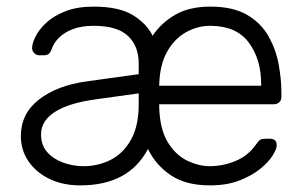

<svg xmlns="http://www.w3.org/2000/svg" viewBox="-20 -550 921 580"><path d="M222 10Q169 10 128.5 -10Q88 -30 65.5 -63.5Q43 -97 43 -139Q43 -207 98 -249.5Q153 -292 241 -304L399 -326V-358Q399 -411 366.5 -441.5Q334 -472 263 -472Q226 -472 200 -462Q174 -452 158.5 -436.5Q143 -421 137 -404Q133 -392 127.5 -387.5Q122 -383 113 -383H99Q90 -383 83.5 -389.5Q77 -396 77 -405Q77 -419 87.5 -440Q98 -461 120 -481.5Q142 -502 177.5 -516Q213 -530 263 -530Q339 -530 381 -504.5Q423 -479 441 -442Q467 -481 509.5 -505.5Q552 -530 615 -530Q685 -530 727.5 -504.5Q770 -479 792 -439Q814 -399 822 -354.5Q830 -310 830 -272V-257Q830 -247 823.5 -241Q817 -235 807 -235H461V-225Q463 -160 486.5 -121Q510 -82 545 -65Q580 -48 614 -48Q653 -48 691 -63.5Q729 -79 753 -113Q761 -125 766.5 -128Q772 -131 783 -131H795Q816 -131 816 -111Q816 -100 803.5 -80Q791 -60 765.5 -39.5Q740 -19 702.5 -4.5Q665 10 614 10Q541 10 495.5 -21Q450 -52 427 -100Q398 -45 347 -17.5Q296 10 222 10ZM232 -48Q278 -48 316 -68Q354 -88 376.5 -129.5Q399 -171 399 -234V-268L270 -250Q188 -239 146 -212Q104 -185 104 -144Q104 -111 123 -90Q142 -69 171.5 -58.5Q201 -48 232 -48ZM461 -291H769V-295Q769 -371 731.5 -421.5Q694 -472 615 -472Q577 -472 542.5 -453Q508 -434 485.5 -395Q463 -356 461 -295Z"/></svg>

Font: Rubik Light Light
Style: Regular
Weight: 300
Version: Version 2.101